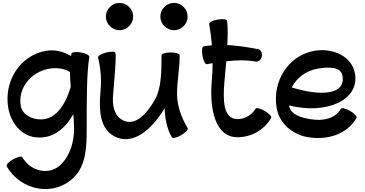

<svg xmlns="http://www.w3.org/2000/svg" viewBox="-20 -914 2516 1322"><path d="M472 -544C471 -539 470 -534 469 -528C417 -560 357 -574 296 -564C116 -532 5 -353 37 -170C55 -69 124 19 223 31C340 45 426 -24 485 -128C488 -96 489 -64 490 -31C490 61 465 153 400 218C323 296 192 269 134 169C129 159 100 166 70 183C40 200 20 222 26 231C125 402 353 442 489 307C575 221 577 90 577 -31C577 -196 576 -414 595 -522C597 -533 571 -547 537 -553C503 -559 474 -555 472 -544ZM239 -93C184 -100 132 -132 123 -185C102 -307 192 -418 318 -441C368 -449 422 -444 462 -418C462 -384 464 -350 467 -315C428 -186 358 -79 239 -93Z M897 -800C897 -825 887 -849 869 -866C852 -884 828 -894 803 -894C778 -894 754 -884 737 -866C719 -849 709 -825 709 -800C709 -775 719 -751 737 -734C754 -716 778 -706 803 -706C828 -706 852 -716 869 -734C887 -751 897 -775 897 -800ZM1272 -800C1272 -825 1262 -849 1244 -866C1227 -884 1203 -894 1178 -894C1153 -894 1129 -884 1112 -866C1094 -849 1084 -825 1084 -800C1084 -775 1094 -751 1112 -734C1129 -716 1153 -706 1178 -706C1203 -706 1227 -716 1244 -734C1262 -751 1272 -775 1272 -800ZM655 -517C676 -437 679 -353 671 -271C661 -155 668 -28 766 24C895 93 1027 -24 1113 -168C1117 -98 1128 -30 1163 31C1169 41 1197 34 1227 17C1257 0 1277 -22 1272 -31C1230 -104 1199 -183 1199 -267C1199 -352 1216 -436 1217 -521V-522C1217 -523 1217 -525 1217 -526C1217 -527 1217 -527 1217 -529C1217 -529 1217 -530 1217 -532V-533C1217 -544 1190 -553 1155 -553C1120 -553 1092 -544 1092 -533C1092 -431 1092 -312 1050 -234C995 -134 912 -40 824 -87C764 -118 752 -193 759 -263C767 -359 782 -525 775 -550C773 -560 743 -561 710 -552C677 -543 652 -528 655 -517Z M1404 -472C1417 -474 1430 -476 1444 -479C1444 -437 1442 -397 1438 -356C1422 -169 1459 31 1615 31C1711 31 1799 -19 1847 -102C1853 -111 1833 -133 1803 -150C1773 -168 1744 -174 1739 -165C1713 -121 1666 -94 1615 -94C1515 -94 1515 -228 1525 -348C1529 -392 1534 -442 1538 -492C1605 -500 1674 -502 1741 -490C1760 -487 1779 -503 1783 -527C1787 -551 1775 -573 1756 -576C1686 -589 1615 -600 1545 -604C1549 -675 1549 -738 1543 -771C1542 -782 1512 -785 1478 -779C1444 -773 1418 -760 1420 -749C1429 -700 1435 -651 1439 -602C1420 -601 1401 -598 1382 -595C1371 -593 1368 -564 1374 -530C1380 -496 1393 -470 1404 -472Z M2435 -102C2441 -111 2421 -133 2391 -150C2361 -168 2333 -174 2327 -165C2288 -96 2201 -79 2120 -93C2054 -104 1982 -123 1971 -185V-188C2224 -124 2457 -222 2424 -408C2403 -527 2272 -586 2144 -564C1964 -532 1853 -353 1885 -170C1903 -65 1992 12 2098 30C2230 54 2370 12 2435 -102ZM2166 -441C2241 -454 2327 -457 2338 -392C2362 -257 2179 -252 1989 -312C2021 -377 2087 -427 2166 -441Z"/></svg>

Font: Nupuram
Style: Bold
Weight: 700
Designer: Santhosh Thottingal (santhosh.thottingal@gmail.com)
Foundry: SMC
Version: Version 1.000